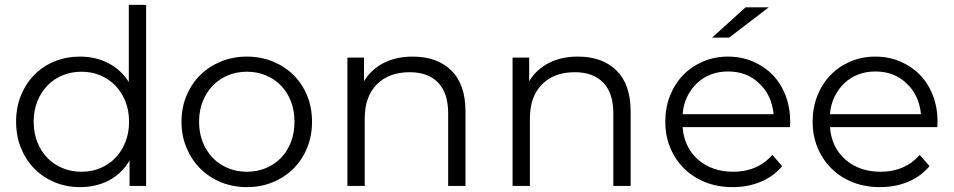

<svg xmlns="http://www.w3.org/2000/svg" viewBox="-20 -762 3909 787"><path d="M579 -742V0H511V-104Q479 -50 426.5 -22.5Q374 5 308 5Q252 5 204 -15Q156 -35 121 -70.5Q86 -106 66 -155Q46 -204 46 -263Q46 -322 66 -371Q86 -420 121 -455.5Q156 -491 204 -510.5Q252 -530 308 -530Q372 -530 423.5 -503.5Q475 -477 508 -426V-742ZM509 -263Q509 -309 494 -346.5Q479 -384 453 -411Q427 -438 391.5 -453Q356 -468 314 -468Q272 -468 236 -453Q200 -438 174 -411Q148 -384 133 -346.5Q118 -309 118 -263Q118 -217 133 -179.5Q148 -142 174 -115Q200 -88 236 -73Q272 -58 314 -58Q356 -58 391.5 -73Q427 -88 453 -115Q479 -142 494 -179.5Q509 -217 509 -263Z M724 -263Q724 -321 744.5 -370Q765 -419 801 -454.5Q837 -490 886 -510Q935 -530 992 -530Q1049 -530 1098 -510Q1147 -490 1183 -454.5Q1219 -419 1239 -370Q1259 -321 1259 -263Q1259 -205 1239 -156Q1219 -107 1183 -71Q1147 -35 1098 -15Q1049 5 992 5Q935 5 886 -15Q837 -35 801 -71Q765 -107 744.5 -156Q724 -205 724 -263ZM1187 -263Q1187 -309 1172.5 -346.5Q1158 -384 1132 -411Q1106 -438 1070 -453Q1034 -468 992 -468Q950 -468 914 -453Q878 -438 852 -411Q826 -384 811 -346.5Q796 -309 796 -263Q796 -217 811 -179.5Q826 -142 852 -115Q878 -88 914 -73Q950 -58 992 -58Q1034 -58 1070 -73Q1106 -88 1132 -115Q1158 -142 1172.5 -179.5Q1187 -217 1187 -263Z M1888 -305V0H1817V-298Q1817 -380 1776 -423Q1735 -466 1659 -466Q1574 -466 1524.5 -416Q1475 -366 1475 -276V0H1404V-526H1472V-429Q1501 -477 1552 -503.5Q1603 -530 1672 -530Q1772 -530 1830 -473Q1888 -416 1888 -305Z M2565 -305V0H2494V-298Q2494 -380 2453 -423Q2412 -466 2336 -466Q2251 -466 2201.5 -416Q2152 -366 2152 -276V0H2081V-526H2149V-429Q2178 -477 2229 -503.5Q2280 -530 2349 -530Q2449 -530 2507 -473Q2565 -416 2565 -305Z M3218 -241H2778Q2784 -159 2841 -108Q2899 -58 2985 -58Q3085 -58 3146 -127L3186 -81Q3151 -39 3098.5 -17Q3046 5 2983 5Q2922 5 2871.5 -15Q2821 -35 2784.5 -71Q2748 -107 2727.5 -156Q2707 -205 2707 -263Q2707 -321 2726.5 -370Q2746 -419 2780.5 -454.5Q2815 -490 2862 -510Q2909 -530 2964 -530Q3019 -530 3066 -510Q3113 -490 3147 -455Q3181 -420 3200 -370.5Q3219 -321 3219 -263ZM2778 -294H3151Q3143 -373 3092 -420Q3042 -469 2964 -469Q2926 -469 2893.5 -456.5Q2861 -444 2836.5 -420.5Q2812 -397 2796.5 -365Q2781 -333 2778 -294ZM3036 -732H3131L2969 -608H2899Z M3822 -241H3382Q3388 -159 3445 -108Q3503 -58 3589 -58Q3689 -58 3750 -127L3790 -81Q3755 -39 3702.5 -17Q3650 5 3587 5Q3526 5 3475.5 -15Q3425 -35 3388.5 -71Q3352 -107 3331.5 -156Q3311 -205 3311 -263Q3311 -321 3330.5 -370Q3350 -419 3384.5 -454.5Q3419 -490 3466 -510Q3513 -530 3568 -530Q3623 -530 3670 -510Q3717 -490 3751 -455Q3785 -420 3804 -370.5Q3823 -321 3823 -263ZM3382 -294H3755Q3747 -373 3696 -420Q3646 -469 3568 -469Q3530 -469 3497.5 -456.5Q3465 -444 3440.5 -420.5Q3416 -397 3400.5 -365Q3385 -333 3382 -294Z"/></svg>

Font: CMG Sans
Style: Regular
Weight: 400
Designer: Julieta Ulanovsky
Foundry: Julieta Ulanovsky
Version: Version 7.200